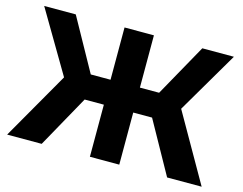

<svg xmlns="http://www.w3.org/2000/svg" viewBox="-97 -852 1272 1004"><g transform="rotate(15 539.5 -350.0)"><path d="M722 -282H620V0H461V-282H357L200 0H13L223 -366L26 -700H197L354 -417H461V-700H620V-417H724L882 -700H1053L857 -366L1066 0H879Z"/></g></svg>

Font: mBank
Style: Bold
Weight: 700
Designer: Julieta Ulanovsky
Foundry: Julieta Ulanovsky
Version: Version 7.200